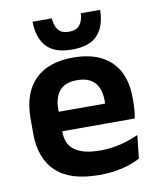

<svg xmlns="http://www.w3.org/2000/svg" viewBox="-80 -749 679 824"><g transform="rotate(-10 259.5 -337.0)"><path d="M286.5 12Q160.5 12 99 -46Q37.5 -104 37.5 -214V-278Q37.5 -387 95 -445.5Q152.5 -504 262 -504Q336 -504 385.5 -478Q435 -452 459.8 -404.2Q484.5 -356.5 484.5 -290V-272.5Q484.5 -254.5 482.8 -235.8Q481 -217 478 -200.5H362Q363.5 -228 363.8 -252.8Q364 -277.5 364 -297.5Q364 -332 353 -356.2Q342 -380.5 319.5 -393Q297 -405.5 262 -405.5Q210.5 -405.5 186 -377Q161.5 -348.5 161.5 -296V-250.5L162 -236V-197.5Q162 -174.5 169.2 -155Q176.5 -135.5 193.5 -121.2Q210.5 -107 238.8 -99Q267 -91 309.5 -91Q355.5 -91 397.2 -101.2Q439 -111.5 476.5 -129L465.5 -28Q432 -9.5 386.8 1.2Q341.5 12 286.5 12ZM105.5 -200.5V-285.5H452V-200.5ZM265 -538.5Q188.5 -538.5 153.8 -577Q119 -615.5 118 -685.5H202Q204 -652.5 218.8 -634.2Q233.5 -616 265 -616Q296.5 -616 311.5 -634Q326.5 -652 328.5 -685.5H412.5Q411.5 -615.5 377.2 -577Q343 -538.5 265 -538.5Z"/></g></svg>

Font: Anek Latin SemiBold
Style: Regular
Weight: 600
Designer: Yesha Goshar
Foundry: Ek Type
Version: Version 1.003